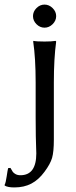

<svg xmlns="http://www.w3.org/2000/svg" viewBox="-48 -612 335 845"><path d="M112.5 -505.6Q97.2 -521 97.2 -541Q97.2 -561 112.5 -576.4Q127.9 -591.8 147.9 -591.8Q168 -591.8 183.6 -576.4Q199.2 -561 199.2 -541Q199.2 -521 183.6 -505.6Q168 -490.2 147.9 -490.2Q127.9 -490.2 112.5 -505.6ZM108.9 -249Q108.9 -356 98.1 -429.2L99.1 -432.1Q112.8 -429.2 147.9 -429.2Q163.1 -429.2 175.3 -429.9Q187.5 -430.7 192.4 -431.6L196.8 -432.1L199.2 -429.2Q189 -354 189 -249V2Q189 56.2 181.2 83Q173.3 109.9 147.9 144Q122.1 179.2 90.1 196Q58.1 212.9 15.1 212.9Q-13.2 212.9 -26.9 205.1L-27.8 202.1Q-22.5 191.9 -18.6 164.3Q-14.6 136.7 -12.2 127.9L-2 127Q4.4 138.7 8.1 144Q11.7 149.4 20.5 154.3Q29.3 159.2 42 159.2Q111.8 159.2 111.8 63Q111.8 59.1 111.1 41.3Q110.4 23.4 109.6 -12.5Q108.9 -48.3 108.9 -96.2Z"/></svg>

Font: Linux Biolinum
Style: Regular
Weight: 400
Designer: Philipp H. Poll
Foundry: Philipp H. Poll
Version: Version 0.6.4